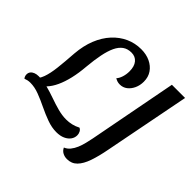

<svg xmlns="http://www.w3.org/2000/svg" viewBox="-259 -882 1242 1242"><g transform="rotate(45 361.5 -261.5)"><path d="M44.7 -45.8 -7.8 -54.8Q21.7 -79 35.7 -118.2Q49.7 -157.3 56.4 -216.2Q63.2 -275.2 68.7 -357Q75 -433.5 99.2 -493.7Q123.5 -553.8 162.4 -596.1Q201.3 -638.3 250.4 -660.6Q299.5 -682.8 355.7 -682.8Q401.7 -682.8 437.8 -665.8Q474 -648.7 494.9 -618.2Q515.8 -587.8 515.8 -545.8Q515.8 -512 502.9 -484Q490 -456 468.2 -439.3Q446.3 -422.7 418 -422.7Q405.3 -422.7 394.8 -426Q384.2 -429.3 373.7 -435.8Q386.8 -449.3 394.9 -474.5Q403 -499.7 403 -527.3Q403 -573 382.3 -597.8Q361.7 -622.7 326.3 -622.7Q291.3 -622.7 267 -605.5Q242.7 -588.3 226.4 -554Q210.2 -519.7 200 -469Q189.8 -418.3 183.8 -352.3Q178.7 -288.5 166.5 -236.8Q154.3 -185 136.2 -146.2Q118.2 -107.5 94.8 -82.3Q71.5 -57.2 44.7 -45.8ZM346 85.7Q303.7 85.7 259.2 69.5Q214.7 53.3 170.3 31.8Q126 10.2 83.5 -6Q41 -22.2 1.8 -22.2Q-11.2 -22.2 -22.8 -19.7Q-34.3 -17.2 -44.3 -13.2Q-48.2 -17.5 -51.4 -25.2Q-54.7 -33 -54.7 -42Q-54.7 -57.3 -46.5 -67.9Q-38.3 -78.5 -23.7 -84.2Q-9 -90 9.8 -90Q49.7 -90 91.3 -79.2Q133 -68.3 174.2 -53.6Q215.3 -38.8 255.6 -28Q295.8 -17.2 333 -17.2Q358.3 -17.2 383 -23Q407.7 -28.8 431.3 -41.3Q443.2 -36.3 449.9 -23.6Q456.7 -10.8 456.7 4Q456.7 26 443.7 44.4Q430.7 62.8 406 74.2Q381.3 85.7 346 85.7ZM517.7 160.3Q495.8 160.3 477.8 150.6Q459.7 140.8 451 121.2Q472.7 112.5 487.9 93.7Q503.2 74.8 513.5 50.2Q523.8 25.5 530.3 -1.4Q536.8 -28.3 541.7 -52.3L658 -660H778.7L664 -72.3Q650.5 -0.2 632.3 52.2Q614.2 104.5 586.8 132.4Q559.5 160.3 517.7 160.3Z"/></g></svg>

Font: Sansita Swashed Light
Style: Regular
Weight: 300
Designer: Pablo Cosgaya
Foundry: Omnibus-Type
Version: Version 1.003